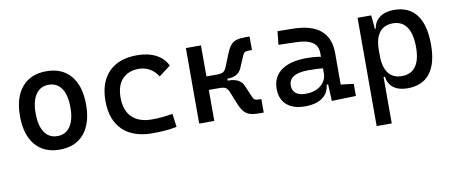

<svg xmlns="http://www.w3.org/2000/svg" viewBox="-66 -799 3062 1296"><g transform="rotate(-10 1465.0 -151.0)"><path d="M293 9.8Q185.5 9.8 126 -60.5Q66.4 -130.9 66.4 -258.8Q66.4 -387.2 126 -457.3Q185.5 -527.3 293 -527.3Q400.9 -527.3 460.2 -457.3Q519.5 -387.2 519.5 -258.8Q519.5 -130.9 460.2 -60.5Q400.9 9.8 293 9.8ZM293 -83Q350.1 -83 381.1 -128.9Q412.1 -174.8 412.1 -258.8Q412.1 -343.3 381.1 -388.9Q350.1 -434.6 293 -434.6Q235.8 -434.6 204.8 -388.9Q173.8 -343.3 173.8 -258.8Q173.8 -174.8 204.8 -128.9Q235.8 -83 293 -83Z M928.7 9.8Q796.4 9.8 724.4 -59.8Q652.3 -129.4 652.3 -259.8Q652.3 -386.7 720.5 -457Q788.6 -527.3 915 -527.3Q990.7 -527.3 1044.7 -499.3Q1098.6 -471.2 1121.6 -419.9L1042 -359.9Q1020 -395.5 985.8 -415Q951.7 -434.6 911.1 -434.6Q837.9 -434.6 797.4 -390.4Q756.8 -346.2 756.8 -264.6Q756.8 -176.3 804.4 -129.6Q852.1 -83 940.4 -83Q976.6 -83 1012.7 -86.4Q1048.8 -89.8 1083 -95.7L1094.7 -4.9Q1054.7 3.9 1012 6.8Q969.2 9.8 928.7 9.8Z M1433.6 -265.6 1426.3 -305.2Q1457.5 -305.2 1470 -314.7Q1482.4 -324.2 1490.7 -345.2L1524.4 -428.7Q1539.6 -466.3 1555.7 -486.1Q1571.8 -505.9 1595.7 -512.9Q1619.6 -520 1657.7 -520H1686V-427.2H1665Q1647 -427.2 1637.7 -422.4Q1628.4 -417.5 1621.6 -400.9L1587.4 -320.8Q1575.2 -293 1552 -279.3Q1528.8 -265.6 1489.3 -265.6ZM1249 0V-517.6H1352.5V0ZM1345.2 -212.4V-305.2H1488.8V-212.4ZM1662.6 2.4Q1624.5 2.4 1599.4 -4.6Q1574.2 -11.7 1556.9 -31.5Q1539.6 -51.3 1524.4 -88.9L1490.7 -172.4Q1482.4 -193.4 1470 -202.9Q1457.5 -212.4 1426.3 -212.4L1433.6 -252H1494.1Q1573.2 -252 1597.2 -196.8L1631.3 -116.7Q1638.2 -100.1 1647.5 -95.2Q1656.7 -90.3 1674.8 -90.3H1690.9V2.4Z M2157.2 4.9 2150.4 -148.4 2136.7 -191.4V-325.2Q2136.7 -377 2100.3 -401.1Q2064 -425.3 1992.2 -427.2L1868.2 -430.7L1877.9 -522.5L1982.4 -521Q2110.8 -519 2173.1 -465.6Q2235.4 -412.1 2235.4 -309.6V-93.8L2323.2 -83V0ZM1974.6 9.8Q1893.6 9.8 1849.1 -29.3Q1804.7 -68.4 1804.7 -139.6Q1804.7 -221.7 1866 -265.6Q1927.2 -309.6 2039.1 -309.6Q2085.4 -309.6 2121.8 -304Q2158.2 -298.3 2186.5 -287.1L2165 -216.8Q2132.3 -224.1 2101.1 -225.3Q2069.8 -226.6 2037.1 -226.6Q1902.3 -226.6 1902.3 -144.5Q1902.3 -110.4 1925.5 -91.8Q1948.7 -73.2 1991.2 -73.2Q2039.6 -73.2 2072 -89.8Q2104.5 -106.4 2120.6 -132.3Q2136.7 -158.2 2136.7 -185.5V-242.2L2167 -109.4H2126L2142.6 -125Q2142.6 -80.1 2121.8 -50Q2101.1 -20 2063.5 -5.1Q2025.9 9.8 1974.6 9.8Z M2425.8 224.6V-517.6H2519.5L2529.3 -408.2V224.6ZM2676.3 9.8Q2616.7 9.8 2580.3 -17.6Q2543.9 -44.9 2539.1 -93.8H2494.1L2529.3 -241.2Q2529.3 -161.1 2560.8 -119.6Q2592.3 -78.1 2653.3 -78.1Q2715.8 -78.1 2748 -122.6Q2780.3 -167 2780.3 -253.9Q2780.3 -345.7 2748 -392.6Q2715.8 -439.5 2653.3 -439.5Q2592.3 -439.5 2560.8 -397.9Q2529.3 -356.4 2529.3 -276.4L2494.1 -423.8H2534.2Q2541 -472.7 2578.4 -500Q2615.7 -527.3 2676.3 -527.3Q2778.3 -527.3 2830.6 -458Q2882.8 -388.7 2882.8 -253.9Q2882.8 -124 2830.6 -57.1Q2778.3 9.8 2676.3 9.8Z"/></g></svg>

Font: Cascadia Mono
Style: Regular
Weight: 400
Monospace: yes
Designer: Aaron Bell
Foundry: Saja Typeworks
Version: Version 2404.023